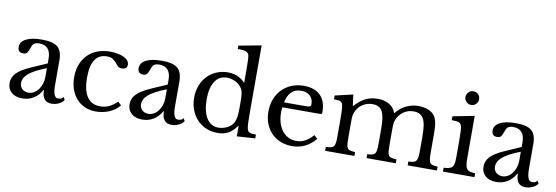

<svg xmlns="http://www.w3.org/2000/svg" viewBox="-59 -1269 4979 1718"><g transform="rotate(10 2430.5 -410.0)"><path d="M349 -296Q292 -274 252.5 -253Q213 -232 189 -211Q165 -190 154.5 -169Q144 -148 144 -126Q144 -93 166 -72Q188 -51 224 -51Q249 -51 272 -64Q295 -77 312 -99.5Q329 -122 339 -152Q349 -182 349 -217ZM349 -339V-380Q349 -502 245 -502Q228 -502 216 -499Q204 -496 195.5 -489Q187 -482 181 -469Q175 -456 169 -437Q158 -408 147.5 -398.5Q137 -389 117 -389Q67 -389 67 -439Q67 -487 118 -513.5Q169 -540 263 -540Q363 -540 405 -504.5Q447 -469 447 -384V-160Q447 -46 492 -46Q506 -46 519 -49.5Q532 -53 541 -68L555 -44Q543 -21 511 -5.5Q479 10 444 10Q399 10 378 -18Q357 -46 357 -97H352Q326 -48 280.5 -19.5Q235 9 178 9Q115 9 79 -23Q43 -55 43 -109Q43 -158 79 -197Q115 -236 205 -276Z M1060 -83Q1024 -38 967 -14Q910 10 844 10Q791 10 746.5 -9.5Q702 -29 670 -64.5Q638 -100 620.5 -150Q603 -200 603 -261Q603 -325 623 -376.5Q643 -428 679.5 -464.5Q716 -501 767.5 -520.5Q819 -540 881 -540Q920 -540 952 -533.5Q984 -527 1007.5 -515.5Q1031 -504 1044 -487.5Q1057 -471 1057 -452Q1057 -410 1008 -410Q990 -410 978 -417.5Q966 -425 947 -451Q927 -474 908.5 -483.5Q890 -493 861 -493Q717 -493 717 -276Q717 -161 757.5 -101.5Q798 -42 876 -42Q918 -42 955 -58.5Q992 -75 1030 -112Z M1439 -296Q1382 -274 1342.5 -253Q1303 -232 1279 -211Q1255 -190 1244.5 -169Q1234 -148 1234 -126Q1234 -93 1256 -72Q1278 -51 1314 -51Q1339 -51 1362 -64Q1385 -77 1402 -99.5Q1419 -122 1429 -152Q1439 -182 1439 -217ZM1439 -339V-380Q1439 -502 1335 -502Q1318 -502 1306 -499Q1294 -496 1285.5 -489Q1277 -482 1271 -469Q1265 -456 1259 -437Q1248 -408 1237.5 -398.5Q1227 -389 1207 -389Q1157 -389 1157 -439Q1157 -487 1208 -513.5Q1259 -540 1353 -540Q1453 -540 1495 -504.5Q1537 -469 1537 -384V-160Q1537 -46 1582 -46Q1596 -46 1609 -49.5Q1622 -53 1631 -68L1645 -44Q1633 -21 1601 -5.5Q1569 10 1534 10Q1489 10 1468 -18Q1447 -46 1447 -97H1442Q1416 -48 1370.5 -19.5Q1325 9 1268 9Q1205 9 1169 -23Q1133 -55 1133 -109Q1133 -158 1169 -197Q1205 -236 1295 -276Z M2128 -84H2124Q2088 -33 2047.5 -11.5Q2007 10 1952 10Q1895 10 1847.5 -10.5Q1800 -31 1765.5 -67.5Q1731 -104 1711.5 -155Q1692 -206 1692 -266Q1692 -325 1711.5 -375.5Q1731 -426 1765.5 -462.5Q1800 -499 1848 -519.5Q1896 -540 1952 -540Q2000 -540 2037.5 -524Q2075 -508 2110 -473V-575Q2110 -632 2108.5 -670Q2107 -708 2104 -722Q2099 -744 2076 -753Q2053 -762 2001 -762V-792L2206 -830V-253Q2206 -184 2207 -139.5Q2208 -95 2213 -76Q2216 -64 2220.5 -56Q2225 -48 2233.5 -43.5Q2242 -39 2256.5 -37Q2271 -35 2294 -35V-1L2128 10ZM2108 -305Q2108 -357 2102.5 -384Q2097 -411 2081 -431Q2058 -461 2022.5 -476.5Q1987 -492 1952 -492Q1880 -492 1842.5 -433Q1805 -374 1805 -271Q1805 -218 1814.5 -175Q1824 -132 1842.5 -101.5Q1861 -71 1888.5 -54.5Q1916 -38 1952 -38Q1987 -38 2024.5 -54.5Q2062 -71 2082 -101Q2096 -123 2102 -154Q2108 -185 2108 -239Z M2841 -93Q2756 10 2630 10Q2571 10 2523 -9.5Q2475 -29 2440.5 -64.5Q2406 -100 2387 -149.5Q2368 -199 2368 -259Q2368 -320 2388 -372Q2408 -424 2444.5 -461Q2481 -498 2531.5 -519Q2582 -540 2642 -540Q2739 -540 2792 -488Q2845 -436 2845 -337Q2845 -323 2839.5 -320Q2834 -317 2814 -317H2485Q2481 -302 2481 -272Q2481 -220 2493.5 -177.5Q2506 -135 2529.5 -105Q2553 -75 2585.5 -58.5Q2618 -42 2658 -42Q2700 -42 2736 -60.5Q2772 -79 2810 -121ZM2676 -363Q2696 -363 2708 -364Q2720 -365 2726 -368Q2732 -371 2734 -376.5Q2736 -382 2736 -391Q2736 -437 2706.5 -464.5Q2677 -492 2626 -492Q2517 -492 2492 -363Z M3113 -160Q3113 -118 3115 -94Q3117 -70 3125.5 -57.5Q3134 -45 3150 -41Q3166 -37 3195 -35V0H2929V-35Q2958 -37 2975 -41Q2992 -45 3001 -57Q3010 -69 3012.5 -91.5Q3015 -114 3015 -152V-280Q3015 -337 3013.5 -375Q3012 -413 3008 -427Q3005 -440 3000.5 -447.5Q2996 -455 2987.5 -459.5Q2979 -464 2964.5 -465.5Q2950 -467 2927 -467V-502L3090 -540L3103 -440H3108Q3153 -491 3202.5 -515.5Q3252 -540 3312 -540Q3375 -540 3418 -514.5Q3461 -489 3478 -441H3482Q3519 -489 3572 -514.5Q3625 -540 3685 -540Q3733 -540 3771 -524.5Q3809 -509 3829 -482Q3847 -459 3854.5 -421.5Q3862 -384 3862 -319V-160Q3862 -119 3864.5 -95Q3867 -71 3875 -58Q3883 -45 3899.5 -41Q3916 -37 3945 -35V0H3679V-35Q3707 -36 3724 -40.5Q3741 -45 3750 -57.5Q3759 -70 3761.5 -92.5Q3764 -115 3764 -152V-278Q3764 -335 3758 -374.5Q3752 -414 3738 -438.5Q3724 -463 3701.5 -474Q3679 -485 3647 -485Q3602 -485 3564 -461Q3526 -437 3504 -395Q3499 -384 3495.5 -375Q3492 -366 3490 -354.5Q3488 -343 3487.5 -327Q3487 -311 3487 -287V-160Q3487 -119 3489 -95Q3491 -71 3499.5 -58Q3508 -45 3525 -41Q3542 -37 3571 -35V0H3305V-35Q3333 -37 3350 -41Q3367 -45 3375.5 -57Q3384 -69 3386.5 -91.5Q3389 -114 3389 -152V-278Q3389 -336 3383 -375.5Q3377 -415 3363.5 -439.5Q3350 -464 3328 -474.5Q3306 -485 3274 -485Q3229 -485 3189.5 -461Q3150 -437 3130 -395Q3125 -384 3121.5 -375Q3118 -366 3116 -354.5Q3114 -343 3113.5 -327Q3113 -311 3113 -287Z M4193 -159Q4193 -120 4196.5 -96.5Q4200 -73 4210 -59.5Q4220 -46 4238 -41Q4256 -36 4286 -35V0H3999V-35Q4029 -36 4048 -41.5Q4067 -47 4077.5 -59.5Q4088 -72 4091.5 -94.5Q4095 -117 4095 -152V-280Q4095 -338 4093.5 -375.5Q4092 -413 4088 -427Q4083 -450 4065 -458.5Q4047 -467 3997 -467V-502L4193 -540ZM4082 -693Q4082 -719 4100 -737Q4118 -755 4144 -755Q4170 -755 4188 -737Q4206 -719 4206 -693Q4206 -667 4188 -649Q4170 -631 4144 -631Q4118 -631 4100 -649Q4082 -667 4082 -693Z M4655 -296Q4598 -274 4558.5 -253Q4519 -232 4495 -211Q4471 -190 4460.5 -169Q4450 -148 4450 -126Q4450 -93 4472 -72Q4494 -51 4530 -51Q4555 -51 4578 -64Q4601 -77 4618 -99.5Q4635 -122 4645 -152Q4655 -182 4655 -217ZM4655 -339V-380Q4655 -502 4551 -502Q4534 -502 4522 -499Q4510 -496 4501.5 -489Q4493 -482 4487 -469Q4481 -456 4475 -437Q4464 -408 4453.5 -398.5Q4443 -389 4423 -389Q4373 -389 4373 -439Q4373 -487 4424 -513.5Q4475 -540 4569 -540Q4669 -540 4711 -504.5Q4753 -469 4753 -384V-160Q4753 -46 4798 -46Q4812 -46 4825 -49.5Q4838 -53 4847 -68L4861 -44Q4849 -21 4817 -5.5Q4785 10 4750 10Q4705 10 4684 -18Q4663 -46 4663 -97H4658Q4632 -48 4586.5 -19.5Q4541 9 4484 9Q4421 9 4385 -23Q4349 -55 4349 -109Q4349 -158 4385 -197Q4421 -236 4511 -276Z"/></g></svg>

Font: SVN-Libre Baskerville
Style: Regular
Weight: 400
Designer: Pablo Impallari, Rodrigo Fuenzalida
Foundry: Pablo Impallari, Rodrigo Fuenzalida
Version: Version 1.000; ttfautohint (v1.8.4)